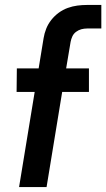

<svg xmlns="http://www.w3.org/2000/svg" viewBox="-20 -755 429 775"><path d="M57 0 120 -384H47L48 -479H136L156 -601Q159 -620 166.5 -639Q174 -658 187 -674.5Q200 -691 217 -703.5Q234 -716 253.5 -723Q273 -730 292.5 -732.5Q312 -735 331 -735H389V-640H332Q320 -640 308.5 -637Q297 -634 287 -626.5Q277 -619 272 -608Q267 -597 265 -586L247 -479H339V-384H231L168 0Z"/></svg>

Font: Iosevka QP
Style: Bold Italic
Weight: 700
Italic angle: -9°
Designer: Belleve Invis
Foundry: Belleve Invis
Version: Version 20.0.0; ttfautohint (v1.8.4)